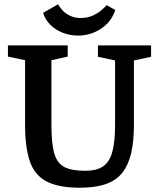

<svg xmlns="http://www.w3.org/2000/svg" viewBox="-20 -860 741 896"><path d="M353 16Q253 16 197 -13.5Q141 -43 119 -108Q97 -173 97 -278V-579L17 -596V-648H296V-596L220 -579V-278Q220 -190 233.5 -143.5Q247 -97 281.5 -80Q316 -63 377 -63Q431 -63 461 -83.5Q491 -104 504 -151Q517 -198 517 -278V-578L437 -595V-648H685V-595L605 -578V-278Q605 -202 592.5 -147Q580 -92 552 -55.5Q524 -19 475 -1.5Q426 16 353 16ZM345 -694Q288 -694 242.5 -722.5Q197 -751 181 -800L251 -840Q258 -827 271.5 -812Q285 -797 307 -786.5Q329 -776 356 -776Q387 -776 411 -786.5Q435 -797 452 -811.5Q469 -826 478 -836L518 -813Q499 -757 450.5 -725.5Q402 -694 345 -694Z"/></svg>

Font: Faustina Light SemiBold
Style: Regular
Weight: 600
Version: Version 1.200